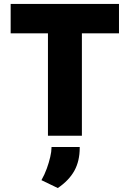

<svg xmlns="http://www.w3.org/2000/svg" viewBox="-20 -688 657 973"><path d="M223 0V-519H34V-668H583V-519H395V0ZM273 265 190 225Q206 197 217 166.5Q228 136 234.5 108Q241 80 241 61V57H384V61Q384 128 357 177Q330 226 273 265Z"/></svg>

Font: Gantari ExtraBold
Style: Regular
Weight: 800
Version: Version 1.000